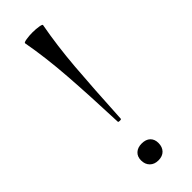

<svg xmlns="http://www.w3.org/2000/svg" viewBox="-218 -651 684 684"><g transform="rotate(-45 123.5 -309.0)"><path d="M124 -629Q141 -629 156 -626.5Q171 -624 169 -620Q153 -534 145 -436Q137 -338 129 -189Q129 -186 122 -186Q114 -186 114 -189Q109 -325 101.5 -429Q94 -533 78 -620Q77 -624 92 -626.5Q107 -629 124 -629ZM75 -33Q75 -52 87 -63Q99 -74 119 -74Q140 -74 151.5 -63Q163 -52 163 -33Q163 -13 151.5 -1Q140 11 119 11Q99 11 87 -1Q75 -13 75 -33Z"/></g></svg>

Font: Cormorant Upright
Style: Regular
Weight: 400
Designer: Christian Thalmann (Catharsis Fonts)
Foundry: Catharsis Fonts
Version: Version 3.302